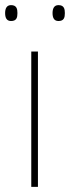

<svg xmlns="http://www.w3.org/2000/svg" viewBox="-32 -729 273 749"><path d="M-12 -678C-12 -661 -7 -647 11 -647C33 -647 36 -661 36 -678C36 -694 33 -709 11 -709C-7 -709 -12 -694 -12 -678ZM173 -678C173 -661 178 -647 196 -647C218 -647 221 -661 221 -678C221 -694 218 -709 196 -709C178 -709 173 -694 173 -678ZM116 0V-528H90V0Z"/></svg>

Font: Noto Sans Telugu Thin
Style: Regular
Weight: 100
Designer: Jelle Bosma - Monotype Design Team
Foundry: Monotype Imaging Inc.
Version: Version 2.005